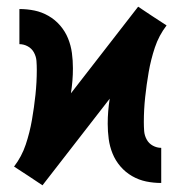

<svg xmlns="http://www.w3.org/2000/svg" viewBox="-20 -547 540 574"><path d="M107 7 65 -21 22 -49Q45 -79 57 -115Q69 -151 75.5 -188.5Q82 -226 86 -263.5Q90 -301 90 -338Q90 -352 89 -365Q88 -378 81.5 -390Q75 -402 63 -408.5Q51 -415 38 -415V-520Q61 -520 83 -515.5Q105 -511 125 -499.5Q145 -488 160 -470.5Q175 -453 183.5 -432Q192 -411 195 -388.5Q198 -366 198 -343Q198 -324 196.5 -305.5Q195 -287 192 -268L393 -527L435 -499L478 -471Q455 -441 443 -405Q431 -369 424.5 -331.5Q418 -294 414 -256.5Q410 -219 410 -182Q410 -168 411 -155Q412 -142 418.5 -130Q425 -118 437 -111.5Q449 -105 462 -105V0Q439 0 417 -4.5Q395 -9 375 -20.5Q355 -32 340 -49.5Q325 -67 316.5 -88Q308 -109 305 -131.5Q302 -154 302 -177Q302 -196 303.5 -214.5Q305 -233 308 -252Z"/></svg>

Font: Iosevka SS18 Extrabold
Style: Regular
Weight: 800
Monospace: yes
Designer: Belleve Invis
Foundry: Belleve Invis
Version: Version 25.1.1; ttfautohint (v1.8.4)